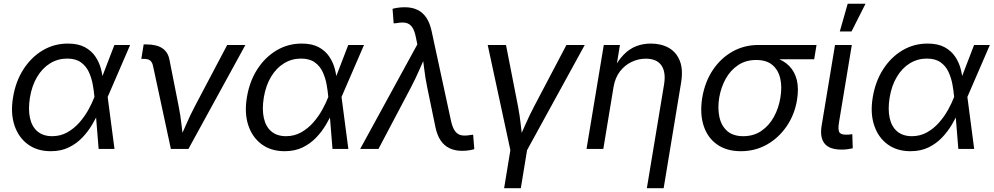

<svg xmlns="http://www.w3.org/2000/svg" viewBox="-20 -775 5171 999"><path d="M244.1 11.7Q173.3 11.7 124.5 -24.4Q75.7 -60.5 54.9 -123.8Q34.2 -187 47.9 -268.6Q61.5 -351.6 102.1 -414.6Q142.6 -477.5 202.1 -512.9Q261.7 -548.3 333 -548.3Q386.2 -548.3 420.9 -529.8Q455.6 -511.2 476.1 -481Q496.6 -450.7 505.6 -415.5Q514.6 -380.4 516.6 -347.7H547.9L540 -272L575.7 0H493.2L471.2 -272Q468.8 -301.8 462.4 -336.2Q456.1 -370.6 441.9 -401.1Q427.7 -431.6 400.6 -450.9Q373.5 -470.2 329.6 -470.2Q281.2 -470.2 241 -445.6Q200.7 -420.9 173.3 -375.2Q146 -329.6 135.7 -267.1Q126 -206.1 136 -160.9Q146 -115.7 175.3 -91.1Q204.6 -66.4 251.5 -66.4Q294.4 -66.4 329.8 -86.2Q365.2 -106 392.6 -137Q419.9 -168 439.5 -203.1Q459 -238.3 470.7 -269L575.2 -541H657.2L539.6 -269L522.9 -195.8H495.6Q481 -163.1 459.7 -127Q438.5 -90.8 408.4 -59.3Q378.4 -27.8 338.1 -8.1Q297.9 11.7 244.1 11.7Z M869.1 0 776.4 -431.2Q772 -451.7 761.2 -460.2Q750.5 -468.8 727.5 -468.8H715.3L727.5 -543.9H742.2Q793.9 -543.9 824 -524.4Q854 -504.9 861.8 -463.9L909.7 -221.7Q919.4 -173.3 924.6 -125.2Q929.7 -77.1 935.5 -32.7H905.8Q927.2 -77.6 947.8 -125.5Q968.3 -173.3 993.7 -221.7L1162.1 -541H1256.8L960.4 0Z M1460.9 11.7Q1390.1 11.7 1341.3 -24.4Q1292.5 -60.5 1271.7 -123.8Q1251 -187 1264.6 -268.6Q1278.3 -351.6 1318.8 -414.6Q1359.4 -477.5 1418.9 -512.9Q1478.5 -548.3 1549.8 -548.3Q1603 -548.3 1637.7 -529.8Q1672.4 -511.2 1692.9 -481Q1713.4 -450.7 1722.4 -415.5Q1731.4 -380.4 1733.4 -347.7H1764.6L1756.8 -272L1792.5 0H1710L1688 -272Q1685.5 -301.8 1679.2 -336.2Q1672.9 -370.6 1658.7 -401.1Q1644.5 -431.6 1617.4 -450.9Q1590.3 -470.2 1546.4 -470.2Q1498 -470.2 1457.8 -445.6Q1417.5 -420.9 1390.1 -375.2Q1362.8 -329.6 1352.5 -267.1Q1342.8 -206.1 1352.8 -160.9Q1362.8 -115.7 1392.1 -91.1Q1421.4 -66.4 1468.3 -66.4Q1511.2 -66.4 1546.6 -86.2Q1582 -106 1609.4 -137Q1636.7 -168 1656.2 -203.1Q1675.8 -238.3 1687.5 -269L1792 -541H1874L1756.3 -269L1739.7 -195.8H1712.4Q1697.8 -163.1 1676.5 -127Q1655.3 -90.8 1625.2 -59.3Q1595.2 -27.8 1554.9 -8.1Q1514.6 11.7 1460.9 11.7Z M1854 0 2151.4 -543.9 2143.6 -582Q2136.7 -617.2 2124 -634.5Q2111.3 -651.9 2092 -656Q2072.8 -660.2 2044.9 -654.8L2028.3 -653.3L2022.5 -729Q2031.2 -731.9 2048.6 -734.6Q2065.9 -737.3 2086.4 -737.3Q2123.5 -737.3 2151.4 -724.1Q2179.2 -710.9 2197.8 -683.8Q2216.3 -656.7 2225.6 -613.8L2326.7 -146Q2334.5 -110.4 2347.7 -92.8Q2360.8 -75.2 2380.4 -71.3Q2399.9 -67.4 2425.8 -72.3L2441.9 -74.2L2447.8 1Q2439.5 3.9 2422.6 6.8Q2405.8 9.8 2384.3 9.8Q2347.2 9.8 2319.1 -3.7Q2291 -17.1 2272.7 -44.2Q2254.4 -71.3 2245.6 -113.8L2203.1 -319.3Q2192.9 -368.7 2187.3 -415.8Q2181.6 -462.9 2175.3 -508.3H2205.6Q2184.1 -462.9 2163.6 -415.3Q2143.1 -367.7 2117.7 -319.3L1949.2 0Z M2636.2 9.3 2517.6 -541H2612.8L2675.3 -221.7Q2684.6 -173.3 2689.7 -125.5Q2694.8 -77.6 2701.2 -32.7H2670.9Q2692.4 -77.6 2713.1 -125.5Q2733.9 -173.3 2759.3 -221.7L2927.2 -541H3022.5L2720.7 9.3ZM2603 204.1 2637.2 -3.9H2724.1L2689.9 204.1Z M3172.4 -322.8 3119.1 0H3031.7L3121.6 -541H3205.6L3184.1 -409.7H3169.9Q3195.3 -460 3225.1 -490.5Q3254.9 -521 3290.3 -534.7Q3325.7 -548.3 3366.2 -548.3Q3420.9 -548.3 3460.4 -525.6Q3500 -502.9 3517.6 -457.3Q3535.2 -411.6 3523.4 -342.3L3433.1 204.1H3345.7L3435.1 -335Q3445.8 -399.4 3421.4 -434.6Q3397 -469.7 3340.3 -469.7Q3301.8 -469.7 3266.4 -452.9Q3231 -436 3205.8 -403.6Q3180.7 -371.1 3172.4 -322.8Z M3835 11.7Q3760.7 11.7 3710.9 -23.4Q3661.1 -58.6 3640.9 -121.3Q3620.6 -184.1 3633.8 -266.6Q3647.9 -349.6 3689.2 -411.1Q3730.5 -472.7 3791.5 -506.8Q3852.5 -541 3926.3 -541H4228.5L4216.3 -466.8H3985.8L3914.6 -462.9Q3860.8 -462.9 3821 -436.5Q3781.2 -410.2 3756.3 -365.7Q3731.4 -321.3 3722.2 -267.1Q3713.4 -213.4 3722.9 -167.5Q3732.4 -121.6 3762.9 -94Q3793.5 -66.4 3847.2 -66.4Q3901.4 -66.4 3941.4 -93.8Q3981.4 -121.1 4006.6 -166.7Q4031.7 -212.4 4040.5 -267.1Q4049.8 -322.3 4039.8 -366.5Q4029.8 -410.6 3999 -436.8Q3968.3 -462.9 3914.6 -462.9L3918 -488.3Q3972.2 -488.3 4015.4 -474.1Q4058.6 -460 4086.9 -431.2Q4115.2 -402.3 4126 -358.4Q4136.7 -314.5 4127 -254.9Q4114.3 -178.2 4073 -117.9Q4031.7 -57.6 3970.5 -22.9Q3909.2 11.7 3835 11.7Z M4358.9 3.4Q4295.4 3.4 4270.3 -28.3Q4245.1 -60.1 4254.9 -120.1L4324.7 -541H4412.1L4345.7 -140.1Q4339.4 -103.5 4346.2 -88.9Q4353 -74.2 4381.3 -74.2Q4393.6 -74.2 4400.9 -75Q4408.2 -75.7 4414.6 -77.1L4417 -3.4Q4406.7 -1 4391.4 1.2Q4376 3.4 4358.9 3.4ZM4349.6 -611.3 4390.6 -755.4H4483.4L4410.6 -611.3Z M4717.3 11.7Q4646.5 11.7 4597.7 -24.4Q4548.8 -60.5 4528.1 -123.8Q4507.3 -187 4521 -268.6Q4534.7 -351.6 4575.2 -414.6Q4615.7 -477.5 4675.3 -512.9Q4734.9 -548.3 4806.2 -548.3Q4859.4 -548.3 4894 -529.8Q4928.7 -511.2 4949.2 -481Q4969.7 -450.7 4978.8 -415.5Q4987.8 -380.4 4989.7 -347.7H5021L5013.2 -272L5048.8 0H4966.3L4944.3 -272Q4941.9 -301.8 4935.5 -336.2Q4929.2 -370.6 4915 -401.1Q4900.9 -431.6 4873.8 -450.9Q4846.7 -470.2 4802.7 -470.2Q4754.4 -470.2 4714.1 -445.6Q4673.8 -420.9 4646.5 -375.2Q4619.1 -329.6 4608.9 -267.1Q4599.1 -206.1 4609.1 -160.9Q4619.1 -115.7 4648.4 -91.1Q4677.7 -66.4 4724.6 -66.4Q4767.6 -66.4 4803 -86.2Q4838.4 -106 4865.7 -137Q4893.1 -168 4912.6 -203.1Q4932.1 -238.3 4943.8 -269L5048.3 -541H5130.4L5012.7 -269L4996.1 -195.8H4968.8Q4954.1 -163.1 4932.9 -127Q4911.6 -90.8 4881.6 -59.3Q4851.6 -27.8 4811.3 -8.1Q4771 11.7 4717.3 11.7Z"/></svg>

Font: Inter 17pt
Style: Italic
Weight: 400
Italic angle: -9.3988°
Version: Version 4.001;git-66647c0bb